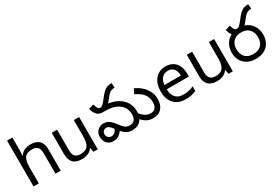

<svg xmlns="http://www.w3.org/2000/svg" viewBox="52 -1753 3965 2758"><g transform="rotate(-30 2035.0 -374.0)"><path d="M173 -537Q173 -518 171.5 -498Q170 -478 168 -462H174Q191 -490 217 -508Q243 -526 275 -535.5Q307 -545 341 -545Q406 -545 449.5 -524.5Q493 -504 515 -461Q537 -418 537 -349V0H450V-343Q450 -408 421 -440Q392 -472 330 -472Q240 -472 206.5 -421.5Q173 -371 173 -277V0H85V-760H173Z M1151 -536V0H1079L1066 -71H1062Q1045 -43 1018 -25Q991 -7 959 1.5Q927 10 892 10Q828 10 784.5 -10.5Q741 -31 719 -74Q697 -117 697 -185V-536H786V-191Q786 -127 815 -95Q844 -63 905 -63Q994 -63 1028.5 -113Q1063 -163 1063 -257V-536Z M2064 12Q1997 12 1946.5 -22Q1896 -56 1857 -111L1897 -176Q1925 -139 1952.5 -115Q1980 -91 2009.5 -79Q2039 -67 2071 -67Q2122 -67 2149 -99.5Q2176 -132 2176 -193Q2176 -251 2152.5 -294.5Q2129 -338 2089.5 -369.5Q2050 -401 2000 -423L2037 -500Q2099 -474 2149 -430Q2199 -386 2229 -328Q2259 -270 2259 -199Q2259 -100 2209 -44Q2159 12 2064 12ZM1717 12Q1671 12 1636 -6Q1601 -24 1571.5 -56Q1542 -88 1509 -131Q1480 -171 1459 -189Q1438 -207 1408 -207Q1380 -207 1361.5 -189Q1343 -171 1343 -136Q1343 -105 1362.5 -84Q1382 -63 1416 -63Q1450 -63 1472.5 -83Q1495 -103 1511 -141L1564 -81Q1545 -54 1524 -33Q1503 -12 1476.5 0Q1450 12 1411 12Q1358 12 1326 -10Q1294 -32 1279.5 -66.5Q1265 -101 1265 -138Q1265 -182 1284 -214Q1303 -246 1335 -264Q1367 -282 1406 -282Q1442 -282 1470 -269.5Q1498 -257 1525 -230.5Q1552 -204 1584 -161Q1611 -126 1632 -105Q1653 -84 1674 -75.5Q1695 -67 1722 -67Q1775 -67 1802 -99Q1829 -131 1829 -192Q1829 -249 1806 -292.5Q1783 -336 1742 -365.5Q1701 -395 1646 -410Q1591 -425 1528 -425H1479L1562 -500Q1673 -493 1751.5 -452.5Q1830 -412 1871 -345.5Q1912 -279 1912 -194Q1912 -135 1891 -88Q1870 -41 1826.5 -14.5Q1783 12 1717 12ZM1475 -425Q1446 -425 1419.5 -436Q1393 -447 1371 -477.5Q1349 -508 1333 -564L1416 -591Q1431 -536 1445 -518Q1459 -500 1481 -500Q1501 -500 1518.5 -512.5Q1536 -525 1568 -565L1599 -605Q1633 -649 1661.5 -675Q1690 -701 1722 -713Q1754 -725 1798 -725L1804 -648Q1769 -646 1745.5 -637Q1722 -628 1702.5 -608.5Q1683 -589 1657 -556L1634 -526Q1606 -490 1581 -468Q1556 -446 1530.5 -435.5Q1505 -425 1475 -425Z M2586 -546Q2655 -546 2704.5 -516Q2754 -486 2780.5 -431.5Q2807 -377 2807 -304V-251H2440Q2442 -160 2486.5 -112.5Q2531 -65 2611 -65Q2662 -65 2701.5 -74.5Q2741 -84 2783 -102V-25Q2742 -7 2702 1.5Q2662 10 2607 10Q2531 10 2472.5 -21Q2414 -52 2381.5 -113.5Q2349 -175 2349 -264Q2349 -352 2378.5 -415Q2408 -478 2461.5 -512Q2515 -546 2586 -546ZM2585 -474Q2522 -474 2485.5 -433.5Q2449 -393 2442 -321H2715Q2715 -367 2701 -401Q2687 -435 2658.5 -454.5Q2630 -474 2585 -474Z M3391 -536V0H3319L3306 -71H3302Q3285 -43 3258 -25Q3231 -7 3199 1.5Q3167 10 3132 10Q3068 10 3024.5 -10.5Q2981 -31 2959 -74Q2937 -117 2937 -185V-536H3026V-191Q3026 -127 3055 -95Q3084 -63 3145 -63Q3234 -63 3268.5 -113Q3303 -163 3303 -257V-536Z M3741 -425Q3712 -425 3685.5 -436Q3659 -447 3637 -477.5Q3615 -508 3599 -564L3682 -591Q3697 -536 3711 -518Q3725 -500 3747 -500Q3767 -500 3784.5 -512.5Q3802 -525 3834 -565L3865 -605Q3899 -649 3927.5 -675Q3956 -701 3988 -713Q4020 -725 4064 -725L4070 -648Q4035 -646 4011.5 -637Q3988 -628 3968.5 -608.5Q3949 -589 3923 -556L3900 -526Q3872 -490 3847 -468Q3822 -446 3796.5 -435.5Q3771 -425 3741 -425ZM3511 -236Q3511 -314 3544 -373.5Q3577 -433 3635.5 -466.5Q3694 -500 3772 -500Q3851 -500 3909.5 -467.5Q3968 -435 4001 -376Q4034 -317 4034 -237Q4034 -163 4002 -106.5Q3970 -50 3911 -19Q3852 12 3772 12Q3693 12 3634.5 -19Q3576 -50 3543.5 -105.5Q3511 -161 3511 -236ZM3594 -248Q3594 -167 3639 -117Q3684 -67 3772 -67Q3832 -67 3871.5 -89.5Q3911 -112 3931 -152Q3951 -192 3951 -242Q3951 -293 3931.5 -334.5Q3912 -376 3872.5 -400.5Q3833 -425 3772 -425Q3711 -425 3671.5 -400.5Q3632 -376 3613 -336Q3594 -296 3594 -248Z"/></g></svg>

Font: telugu115
Style: Regular
Weight: 400
Designer: Jelle Bosma - Monotype Design Team
Foundry: Monotype Imaging Inc.
Version: Version 2.003